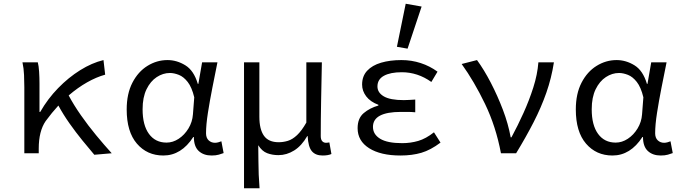

<svg xmlns="http://www.w3.org/2000/svg" viewBox="-20 -819 3640 1026"><path d="M110 0V-353Q110 -382 108.5 -418Q107 -454 100 -486H182Q187 -467 189 -436Q191 -405 191 -373V-221H195Q235 -291 290.5 -348Q346 -405 408.5 -444Q471 -483 533 -498L542 -420Q495 -407 445.5 -379Q396 -351 347 -309Q374 -258 412.5 -203Q451 -148 494 -96Q537 -44 577 0L484 8Q455 -26 420 -69Q385 -112 351.5 -159.5Q318 -207 292 -255Q257 -217 224 -172Q187 -118 187 -25V0Z M853 12Q766 12 711.5 -51.5Q657 -115 657 -234Q657 -318 687.5 -377Q718 -436 768 -467Q818 -498 875 -498Q925 -498 970.5 -470Q1016 -442 1037 -371H1040L1060 -486H1142Q1129 -422 1115 -351Q1101 -280 1091 -216Q1081 -152 1081 -107Q1081 -82 1095 -69Q1109 -56 1129 -56Q1137 -56 1146.5 -58.5Q1156 -61 1163 -64L1175 -1Q1165 3 1149 7.5Q1133 12 1111 12Q1068 12 1042 -12Q1016 -36 1016 -87H1013Q949 12 853 12ZM870 -57Q904 -57 935 -77.5Q966 -98 987 -132.5Q1008 -167 1011 -208L1018 -299Q1005 -353 983 -381Q961 -409 935.5 -419Q910 -429 888 -429Q851 -429 817.5 -407Q784 -385 763 -342Q742 -299 742 -235Q742 -150 776 -103.5Q810 -57 870 -57Z M1284 187V-486H1366V-195Q1366 -128 1390.5 -93.5Q1415 -59 1469 -59Q1494 -59 1518.5 -66.5Q1543 -74 1567.5 -97Q1592 -120 1617 -164V-486H1700Q1698 -388 1696 -283.5Q1694 -179 1694 -92Q1694 -73 1702 -64.5Q1710 -56 1722 -56Q1726 -56 1729.5 -56.5Q1733 -57 1740 -58L1751 4Q1733 12 1704 12Q1666 12 1646.5 -11Q1627 -34 1624 -92H1622Q1592 -40 1552 -15Q1512 10 1468 10Q1435 10 1407.5 -0.5Q1380 -11 1360 -43Q1361 7 1361 44Q1361 81 1362.5 114Q1364 147 1367 187Z M2120 12Q2014 12 1952.5 -27Q1891 -66 1891 -134Q1891 -187 1923.5 -214.5Q1956 -242 2002 -255V-259Q1959 -275 1937 -304Q1915 -333 1915 -367Q1915 -412 1942 -441Q1969 -470 2016.5 -484Q2064 -498 2125 -498Q2179 -498 2228 -482Q2277 -466 2318 -436L2285 -381Q2212 -433 2127 -433Q2066 -433 2031.5 -414Q1997 -395 1997 -357Q1997 -324 2031 -304Q2065 -284 2138 -284Q2152 -284 2166.5 -285Q2181 -286 2199 -287V-219Q2178 -221 2159.5 -221Q2141 -221 2123 -221Q1973 -221 1973 -141Q1973 -101 2011.5 -77.5Q2050 -54 2129 -54Q2174 -54 2215 -66Q2256 -78 2299 -112L2334 -57Q2281 -17 2231.5 -2.5Q2182 12 2120 12ZM2158 -559 2101 -569 2148 -799 2233 -784Z M2657 0Q2630 -143 2572 -263.5Q2514 -384 2447 -477L2529 -498Q2567 -446 2603 -376.5Q2639 -307 2667.5 -232Q2696 -157 2709 -85H2713Q2747 -148 2777.5 -215.5Q2808 -283 2830 -352Q2852 -421 2857 -486H2940Q2927 -402 2899.5 -323.5Q2872 -245 2831.5 -166Q2791 -87 2738 0Z M3253 12Q3166 12 3111.5 -51.5Q3057 -115 3057 -234Q3057 -318 3087.5 -377Q3118 -436 3168 -467Q3218 -498 3275 -498Q3325 -498 3370.5 -470Q3416 -442 3437 -371H3440L3460 -486H3542Q3529 -422 3515 -351Q3501 -280 3491 -216Q3481 -152 3481 -107Q3481 -82 3495 -69Q3509 -56 3529 -56Q3537 -56 3546.5 -58.5Q3556 -61 3563 -64L3575 -1Q3565 3 3549 7.5Q3533 12 3511 12Q3468 12 3442 -12Q3416 -36 3416 -87H3413Q3349 12 3253 12ZM3270 -57Q3304 -57 3335 -77.5Q3366 -98 3387 -132.5Q3408 -167 3411 -208L3418 -299Q3405 -353 3383 -381Q3361 -409 3335.5 -419Q3310 -429 3288 -429Q3251 -429 3217.5 -407Q3184 -385 3163 -342Q3142 -299 3142 -235Q3142 -150 3176 -103.5Q3210 -57 3270 -57Z"/></svg>

Font: SauceCodePro NFM
Style: Regular
Weight: 400
Monospace: yes
Designer: Paul D. Hunt, Teo Tuominen
Foundry: Adobe
Version: Version 2.042;hotconv 1.1.0;makeotfexe 2.6.0;Nerd Fonts 3.3.